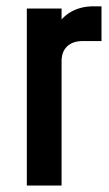

<svg xmlns="http://www.w3.org/2000/svg" viewBox="-20 -574 336 594"><path d="M63 0V-547.5H170.5V-461.5L151 -484.5Q168.5 -519.5 199 -537Q229.5 -554.5 269.5 -554.5H294V-447H236Q205.5 -447 188 -430.8Q170.5 -414.5 170.5 -384.5V0Z"/></svg>

Font: Mohave SemiBold
Style: Regular
Weight: 600
Designer: Gumpita Rahayu
Foundry: Tokotype
Version: Version 2.003